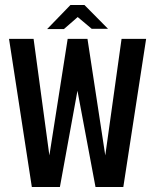

<svg xmlns="http://www.w3.org/2000/svg" viewBox="-20 -746 619 766"><path d="M107 0 16 -591H114L177 -126L250 -591H329L400 -126L465 -591H563L472 0H361L289 -384L219 0ZM168 -630 261 -726H317L411 -631H346L290 -678L235 -630Z"/></svg>

Font: Alumni Sans SemiBold
Style: Regular
Weight: 600
Designer: Robert E. Leuschke
Foundry: Robert E. Leuschke
Version: Version 1.018